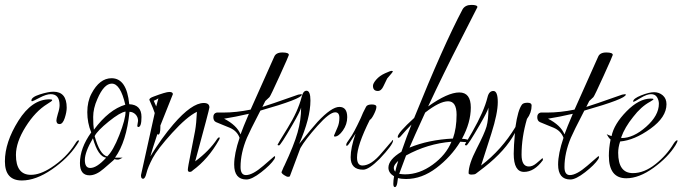

<svg xmlns="http://www.w3.org/2000/svg" viewBox="-23 -708 2783 783"><path d="M249 -269Q249 -251 241 -226.5Q233 -202 220 -202Q207 -202 207 -217Q207 -223 213 -244Q220 -265 220 -279Q220 -324 184 -324Q166 -324 138.5 -309.5Q111 -295 108 -295Q105 -295 105 -298Q105 -312 139.5 -323Q174 -334 195 -334Q249 -334 249 -269ZM66 28Q-3 28 -3 -50Q-3 -128 52 -215.5Q107 -303 179 -303Q190 -303 190 -299.5Q190 -296 170 -284Q121 -254 81.5 -191Q42 -128 42 -76Q42 5 103 5Q140 5 185 -24Q247 -64 283 -121Q292 -136 297 -136L299 -134Q299 -130 290 -117Q254 -62 188.5 -17Q123 28 66 28Z M537 -196 540 -215Q540 -231 529.5 -241.5Q519 -252 505 -252Q493 -130 446 -65H477Q464 -57 457.5 -57Q451 -57 448.5 -58Q446 -59 443 -59Q444 -58 437.5 -52.5Q431 -47 400 -20Q369 7 342 7Q303 7 303 -43Q303 -104 349 -168Q333 -207 333 -250.5Q333 -294 350 -326Q383 -389 432 -389Q494 -389 504 -283Q554 -281 554 -231Q554 -190 541 -190Q537 -190 537 -196ZM433 -367Q401 -367 374 -304Q357 -266 357 -231Q357 -196 360 -179Q421 -261 488 -281Q468 -367 433 -367ZM489 -253Q467 -250 420.5 -212.5Q374 -175 363 -153Q384 -77 414 -70Q438 -92 463.5 -157Q489 -222 489 -253ZM356 -144Q323 -88 323 -55.5Q323 -23 345 -23Q372 -23 410 -65Q377 -69 356 -144Z M552 6 608 -247Q604 -261 586 -301Q586 -308 603 -314Q653 -333 667.5 -333Q682 -333 682 -324Q645 -232 631 -196Q631 -193 631 -190Q631 -159 622 -159Q620 -159 619 -162Q598 -99 590 -70Q636 -145 684 -201Q759 -288 808 -288Q831 -288 831 -270Q831 -263 773 -50Q831 -93 863 -142Q868 -148 870.5 -148Q873 -148 873 -145Q873 -142 870 -137Q826 -59 763 -13Q758 -7 750.5 -7Q743 -7 743 -16Q743 -25 755 -84Q767 -143 772.5 -174Q778 -205 780 -252Q739 -232 679 -166Q619 -100 599.5 -63Q580 -26 574.5 -2.5Q569 21 560.5 21Q552 21 552 8ZM623 -307Q618 -303 604 -297L614 -274Z M1208 -322Q1208 -305 1039 -257Q994 -170 984 -146Q958 -84 958 -27Q958 6 980 6Q1007 6 1051 -32L1096 -71Q1099 -71 1099 -68Q1099 -65 1096 -59Q1080 -35 1042 -5.5Q1004 24 982 24Q932 24 932 -37Q932 -81 954 -146Q944 -174 914 -187Q905 -191 887 -198Q869 -205 858 -210Q847 -215 847 -230.5Q847 -246 861 -249H888Q940 -249 999 -261L1095 -476Q1102 -494 1128.5 -494Q1155 -494 1155 -484Q1155 -481 1117.5 -398.5Q1080 -316 1076 -312L1059 -296L1047 -272Q1071 -279 1193 -322Q1203 -324 1205.5 -324Q1208 -324 1208 -322ZM992 -244Q936 -231 891 -224Q943 -197 958 -160Q968 -188 992 -244Z M1393 -230Q1393 -201 1375.5 -176Q1358 -151 1342 -151Q1339 -151 1339 -155Q1345 -170 1353 -187.5Q1361 -205 1361 -227.5Q1361 -250 1344 -250Q1321 -250 1271.5 -194.5Q1222 -139 1202 -104L1159 11Q1157 13 1151.5 13Q1146 13 1135.5 6Q1125 -1 1125 -6Q1127 -10 1130.5 -19Q1134 -28 1137 -33Q1176 -116 1190.5 -167.5Q1205 -219 1205 -269Q1201 -253 1169 -198Q1121 -115 1115 -115Q1109 -115 1109 -118Q1109 -120 1150.5 -187Q1192 -254 1207 -312Q1213 -338 1227 -338Q1243 -338 1243 -298Q1243 -226 1197 -121Q1251 -188 1272 -211Q1329 -272 1361 -272Q1393 -272 1393 -230Z M1578 -137Q1580 -137 1580 -135Q1580 -118 1525 -60Q1481 -16 1458 -16Q1407 -16 1407 -67Q1407 -105 1427 -163L1409 -135Q1396 -113 1391 -113Q1389 -113 1389 -118.5Q1389 -124 1404 -144Q1419 -164 1448 -226Q1456 -247 1470 -273Q1475 -282 1493.5 -282Q1512 -282 1512 -272Q1512 -262 1502 -242Q1492 -222 1485 -219Q1433 -115 1433 -66Q1433 -33 1455 -33Q1491 -33 1534 -85Q1552 -106 1556 -110.5Q1560 -115 1564 -120Q1568 -125 1571 -128Q1576 -133 1578 -137ZM1556 -388 1541 -357Q1532 -337 1518 -337Q1498 -337 1498 -358Q1498 -368 1511.5 -383.5Q1525 -399 1547 -409Q1569 -419 1574 -419Q1579 -419 1579 -416.5Q1579 -414 1556 -388Z M1883 -128 1854 -130Q1816 -68 1756.5 -23Q1697 22 1633 22Q1613 22 1600 18L1597 39Q1594 55 1587.5 55Q1581 55 1581 41.5Q1581 28 1584 11Q1561 -3 1561 -24Q1561 -57 1614 -89Q1636 -153 1655 -200Q1634 -179 1610 -151Q1605 -146 1602 -146Q1599 -146 1599 -150Q1599 -166 1666 -227Q1785 -522 1864 -671Q1875 -688 1899.5 -688Q1924 -688 1924 -679Q1924 -678 1855 -543.5Q1786 -409 1723 -274Q1803 -331 1850 -331Q1897 -331 1897 -269.5Q1897 -208 1861 -142Q1889 -141 1889 -132Q1889 -128 1883 -128ZM1824 -143Q1839 -185 1839 -240Q1839 -295 1804.5 -295Q1770 -295 1711 -249Q1661 -140 1647 -106Q1724 -138 1824 -143ZM1629 3Q1687 3 1741.5 -36.5Q1796 -76 1818 -130Q1720 -122 1633 -74L1605 1Q1619 3 1629 3ZM1601 -52Q1583 -35 1583 -24.5Q1583 -14 1589 -8Q1592 -23 1601 -52Z M2191 -57V-55Q2156 -7 2114 -7Q2072 -7 2072 -81Q2072 -111 2077 -166Q2039 -94 1952 -26Q1943 -19 1918 0Q1913 4 1900.5 4Q1888 4 1888 -2Q1888 -38 1920.5 -101Q1953 -164 1961 -191.5Q1969 -219 1969 -269Q1965 -253 1933 -198Q1885 -115 1879 -115Q1873 -115 1873 -119L1903 -170Q1951 -254 1965 -311Q1971 -337 1989 -337Q2007 -337 2007 -291.5Q2007 -246 1981 -164L1939 -33Q2023 -97 2079 -190Q2089 -260 2106 -282Q2112 -289 2128.5 -289Q2145 -289 2145 -278Q2145 -248 2126 -223Q2104 -148 2104 -77Q2104 -29 2134 -29Q2149 -29 2164.5 -42Q2180 -55 2184.5 -59Q2189 -63 2188 -63Q2191 -63 2191 -57Z M2529 -322Q2529 -305 2360 -257Q2315 -170 2305 -146Q2279 -84 2279 -27Q2279 6 2301 6Q2328 6 2372 -32L2417 -71Q2420 -71 2420 -68Q2420 -65 2417 -59Q2401 -35 2363 -5.5Q2325 24 2303 24Q2253 24 2253 -37Q2253 -81 2275 -146Q2265 -174 2235 -187Q2226 -191 2208 -198Q2190 -205 2179 -210Q2168 -215 2168 -230.5Q2168 -246 2182 -249H2209Q2261 -249 2320 -261L2416 -476Q2423 -494 2449.5 -494Q2476 -494 2476 -484Q2476 -481 2438.5 -398.5Q2401 -316 2397 -312L2380 -296L2368 -272Q2392 -279 2514 -322Q2524 -324 2526.5 -324Q2529 -324 2529 -322ZM2313 -244Q2257 -231 2212 -224Q2264 -197 2279 -160Q2289 -188 2313 -244Z M2739 -136Q2740 -136 2740 -133Q2740 -130 2732 -116Q2701 -66 2642 -23.5Q2583 19 2531 19Q2460 19 2460 -73Q2460 -104 2467 -139Q2458 -147 2451 -161Q2452 -160 2456 -158.5Q2460 -157 2463.5 -155.5Q2467 -154 2471 -153Q2481 -202 2532 -254Q2583 -306 2631 -306Q2642 -306 2642 -303.5Q2642 -301 2628 -293Q2591 -273 2559 -231Q2525 -189 2510 -147L2512 -145Q2560 -145 2612 -191Q2664 -237 2664 -285Q2664 -299 2656.5 -311.5Q2649 -324 2632 -324Q2615 -324 2589.5 -308.5Q2564 -293 2561.5 -293Q2559 -293 2559 -294Q2559 -306 2591.5 -319Q2624 -332 2644.5 -332Q2665 -332 2680 -319Q2695 -306 2695 -283Q2695 -230 2629.5 -183Q2564 -136 2506 -131Q2498 -107 2498 -85Q2498 -2 2558 -2Q2604 -2 2650 -38.5Q2696 -75 2724 -122Q2733 -136 2739 -136Z"/></svg>

Font: Ruthie
Style: Regular
Weight: 400
Designer: Robert E. Leuschke
Foundry: Robert E. Leuschke
Version: Version 1.003